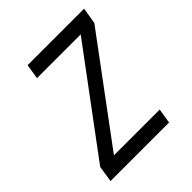

<svg xmlns="http://www.w3.org/2000/svg" viewBox="-199 -864 997 997"><g transform="rotate(-45 300.0 -365.0)"><path d="M41 0 55 -90 470 -648H149L162 -730H577L562 -640L148 -82H484L471 0Z"/></g></svg>

Font: JetBrains Mono NL
Style: Italic
Weight: 400
Italic angle: -9°
Monospace: yes
Designer: Philipp Nurullin, Konstantin Bulenkov
Foundry: JetBrains
Version: Version 2.305; ttfautohint (v1.8.4.7-5d5b)